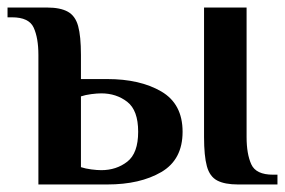

<svg xmlns="http://www.w3.org/2000/svg" viewBox="-20 -490 758 510"><path d="M82 0V-344Q82 -389 69.5 -416.5Q57 -444 12 -444H0V-470H105Q140 -470 160 -459Q180 -448 187.5 -421Q195 -394 195 -344V-280H265Q352 -280 408.5 -247Q465 -214 465 -140Q465 -66 408.5 -33Q352 0 265 0ZM612 0Q577 0 557 -10.5Q537 -21 529.5 -48.5Q522 -76 522 -126V-470H635V-126Q635 -81 647.5 -53.5Q660 -26 705 -26H717V0ZM249 -38Q289 -38 318 -60.5Q347 -83 347 -140Q347 -197 318 -219.5Q289 -242 249 -242Q238 -242 222.5 -240Q207 -238 195 -234V-46Q207 -42 222.5 -40Q238 -38 249 -38Z"/></svg>

Font: El Messiri SemiBold
Style: Regular
Weight: 600
Designer: Mohamed Gaber
Foundry: Kief Type Foundry
Version: Version 2.020; ttfautohint (v1.8.3)